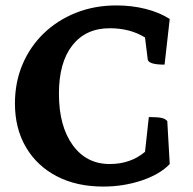

<svg xmlns="http://www.w3.org/2000/svg" viewBox="-20 -675 709 707"><path d="M360 12Q262 12 189 -26Q116 -64 75.5 -133Q35 -202 35 -294Q35 -372 63 -438Q91 -504 141.5 -552.5Q192 -601 260 -628Q328 -655 409 -655Q466 -655 517 -642Q568 -629 605 -605L586 -437Q527 -437 524 -456L514 -537Q459 -571 384 -571Q296 -571 246.5 -508Q197 -445 197 -330Q197 -211 247.5 -141Q298 -71 384 -71Q461 -71 514 -116L528 -244Q562 -244 576 -240.5Q590 -237 596 -229L605 -71Q569 -33 502 -10.5Q435 12 360 12Z"/></svg>

Font: Petrona ExtraBold
Style: Regular
Weight: 800
Designer: Ringo R. Seeber
Foundry: Ringo R. Seeber
Version: Version 2.001; ttfautohint (v1.8.3)